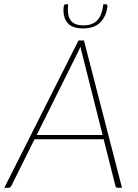

<svg xmlns="http://www.w3.org/2000/svg" viewBox="-32 -896 656 916"><path d="M0 0ZM550 0H529.5Q521.5 0 519 -8L462.5 -231.5H132.5L21.5 -8Q19 -4.5 15.8 -2.2Q12.5 0 8.5 0H-11.5L342.5 -703H368.5ZM143 -252H457.5L358.5 -644.5Q356.5 -651.5 354.8 -658.5Q353 -665.5 352 -673.5Q348.5 -665.5 345.2 -658.5Q342 -651.5 338.5 -644.5ZM366 -775Q409.5 -775 432.2 -799.2Q455 -823.5 461 -875.5H473.5Q476.5 -875.5 478.8 -872.8Q481 -870 480.5 -864.5Q474.5 -817 446.2 -788.8Q418 -760.5 364 -760.5Q310.5 -760.5 288.5 -788.8Q266.5 -817 272 -864.5Q273 -875.5 280.5 -875.5H293Q287.5 -823.5 304.8 -799.2Q322 -775 366 -775Z"/></svg>

Font: Lato Thin
Style: Italic
Weight: 200
Italic angle: -7°
Designer: Lukasz Dziedzic
Foundry: tyPoland Lukasz Dziedzic
Version: Version 2.007; 2014-02-27